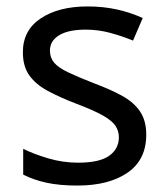

<svg xmlns="http://www.w3.org/2000/svg" viewBox="-20 -566 519 596"><path d="M434 -148Q434 -70 376 -30Q318 10 220 10Q164 10 123.5 1Q83 -8 52 -24V-104Q84 -88 129.5 -74.5Q175 -61 222 -61Q289 -61 319 -82.5Q349 -104 349 -140Q349 -160 338 -176Q327 -192 298.5 -208Q270 -224 217 -244Q165 -264 128 -284Q91 -304 71 -332Q51 -360 51 -404Q51 -472 106.5 -509Q162 -546 252 -546Q301 -546 343.5 -536.5Q386 -527 423 -510L393 -440Q359 -454 322 -464Q285 -474 246 -474Q192 -474 163.5 -456.5Q135 -439 135 -409Q135 -387 148 -371.5Q161 -356 191.5 -341.5Q222 -327 273 -307Q324 -288 360 -268Q396 -248 415 -219.5Q434 -191 434 -148Z"/></svg>

Font: Noto Sans Anatolian Hieroglyphs
Style: Regular
Weight: 400
Designer: Monotype Design Team
Foundry: Monotype Imaging Inc.
Version: Version 2.001; ttfautohint (v1.8.4.7-5d5b)